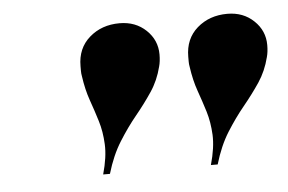

<svg xmlns="http://www.w3.org/2000/svg" viewBox="-34 -804 592 395"><g transform="rotate(-5 262.0 -606.5)"><path d="M521 -664Q514 -636 498.8 -613.2Q483.5 -590.5 465 -568Q446.5 -545.5 429.2 -518Q412 -490.5 401 -453H387Q397 -488.5 395.8 -514.8Q394.5 -541 387.8 -563Q381 -585 373 -607.5Q365 -630 361 -658.5Q360 -663.5 360 -669Q360 -674.5 360 -679Q360 -716 385.2 -738Q410.5 -760 447.5 -760Q480.5 -760 502.2 -739.2Q524 -718.5 524 -689Q524 -674.5 521 -664ZM298.5 -664Q291.5 -636 276.2 -613.2Q261 -590.5 242.5 -568Q224 -545.5 206.8 -518Q189.5 -490.5 178.5 -453H164.5Q174.5 -488.5 173.2 -514.8Q172 -541 165.2 -563Q158.5 -585 150.5 -607.5Q142.5 -630 138.5 -658.5Q137.5 -663.5 137.5 -669Q137.5 -674.5 137.5 -679Q137.5 -716 162.8 -738Q188 -760 225 -760Q258 -760 279.8 -739.2Q301.5 -718.5 301.5 -689Q301.5 -674.5 298.5 -664Z"/></g></svg>

Font: Bodoni* 16pt
Style: Bold Italic
Weight: 700
Italic angle: -13°
Version: Version 2.3